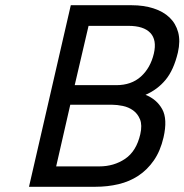

<svg xmlns="http://www.w3.org/2000/svg" viewBox="-20 -715 706 735"><path d="M484 -695Q530 -695 567.5 -683Q605 -671 629 -648Q653 -625 662 -591.5Q671 -558 661 -514Q645 -447 614 -409.5Q583 -372 537 -352Q580 -335 601 -297Q622 -259 606 -189Q594 -137 569 -101Q544 -65 510 -42.5Q476 -20 434 -10Q392 0 345 0H91L251 -695ZM249 -314 195 -78H360Q416 -78 459 -107Q502 -136 517 -201Q525 -236 516 -258Q507 -280 489.5 -292.5Q472 -305 450 -309.5Q428 -314 410 -314ZM319 -616 266 -389H425Q483 -389 519.5 -422Q556 -455 569 -510Q581 -562 555.5 -589Q530 -616 472 -616Z"/></svg>

Font: Panefresco 500wt
Style: Italic
Weight: 700
Foundry: Campivisivi & Chank Co
Version: Version 1.000